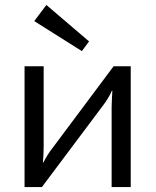

<svg xmlns="http://www.w3.org/2000/svg" viewBox="-20 -754 627 774"><path d="M339 -587 167 -734 118 -669 310 -548ZM507 0V-487H438L190 -155C178 -140 165 -119 155 -99H153C155 -123 156 -142 156 -164V-487H79V0H149L397 -331C409 -347 423 -369 431 -388H433C432 -364 430 -344 430 -323V0Z"/></svg>

Font: SnT
Style: Regular
Weight: 400
Designer: Natanael Gama
Version: Version 1.001;PS 001.001;hotconv 1.0.70;makeotf.lib2.5.58329